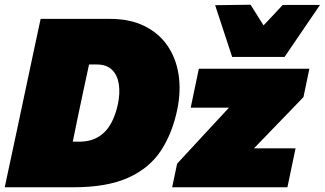

<svg xmlns="http://www.w3.org/2000/svg" viewBox="-28 -793 1375 813"><path d="M-8 0Q4 -55.5 15 -107.5Q26 -159.5 41 -229L93 -474Q108 -545.5 119.8 -600Q131.5 -654.5 144 -713H439Q521.5 -713 582.2 -683.5Q643 -654 679.8 -601.5Q716.5 -549 727.8 -479.8Q739 -410.5 723 -331Q702.5 -230.5 654.2 -156.2Q606 -82 516.2 -41Q426.5 0 282 0ZM280 -193H305Q356 -193 389.2 -213.8Q422.5 -234.5 442 -270.2Q461.5 -306 471 -351Q481 -398 475.2 -436.2Q469.5 -474.5 446.5 -497.2Q423.5 -520 381 -520H349Q344 -496 338.8 -472.2Q333.5 -448.5 326 -413L301 -295Q294.5 -262 289.5 -238.5Q284.5 -215 280 -193ZM701 0 722 -100Q760.5 -141.5 796.2 -180.2Q832 -219 864.5 -254L941.5 -337H779.5L814 -502H1282L1257 -382Q1229 -353 1191.8 -314.2Q1154.5 -275.5 1119 -239L1047.5 -165H1223.5L1189 0ZM955 -552 883 -771 1033 -773Q1046.5 -751.5 1060.2 -729.8Q1074 -708 1088 -685.5Q1109 -707.5 1129.2 -729.2Q1149.5 -751 1169 -772H1327Q1289 -716.5 1251.8 -662Q1214.5 -607.5 1177 -552Z"/></svg>

Font: Commissioner Black
Style: Italic
Weight: 900
Italic angle: -12°
Designer: Kostas Bartsokas
Foundry: Kostas Bartsokas
Version: Version 1.000; ttfautohint (v1.8.3)